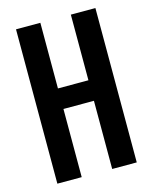

<svg xmlns="http://www.w3.org/2000/svg" viewBox="-111 -802 696 876"><g transform="rotate(-15 237.0 -364.5)"><path d="M50 0V-729H165V0ZM309 0V-729H425V0ZM150 -322V-419H325V-322Z"/></g></svg>

Font: Hubot Sans Condensed SemiBold
Style: Regular
Weight: 600
Width: 3
Designer: Deni Anggara
Foundry: GitHub, Inc., Subsidiary of Microsoft Corporation
Version: Version 2.000